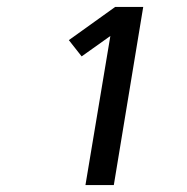

<svg xmlns="http://www.w3.org/2000/svg" viewBox="-20 -858 540 555"><path d="M227 -323 299 -754 216 -695 179 -742 313 -838H394L309 -323Z"/></svg>

Font: Iosevka Curly Medium Oblique
Style: Regular
Weight: 500
Italic angle: -9°
Monospace: yes
Designer: Belleve Invis
Foundry: Belleve Invis
Version: Version 11.1.0; ttfautohint (v1.8.3)